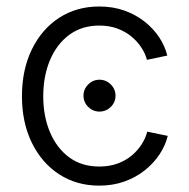

<svg xmlns="http://www.w3.org/2000/svg" viewBox="-20 -564 584 594"><path d="M287.6 -218.8Q267.6 -218.8 252.9 -233.2Q238.3 -247.6 238.3 -268.1Q238.3 -288.1 252.9 -302.7Q267.6 -317.4 287.6 -317.4Q308.1 -317.4 322.8 -302.7Q337.4 -288.1 337.4 -268.1Q337.4 -247.6 322.8 -233.2Q308.1 -218.8 287.6 -218.8ZM287.1 10.3Q216.8 10.3 162.8 -24.9Q108.9 -60.1 78.4 -122.6Q47.9 -185.1 47.9 -266.1Q47.9 -348.1 78.4 -410.9Q108.9 -473.6 162.8 -508.8Q216.8 -543.9 287.1 -543.9Q329.1 -543.9 364.3 -531.5Q399.4 -519 426.8 -497.6Q454.1 -476.1 472.2 -449Q490.2 -421.9 497.6 -392.1L434.6 -378.9Q429.7 -397.9 417.5 -416.7Q405.3 -435.5 386.7 -450.9Q368.2 -466.3 343.3 -475.6Q318.4 -484.9 287.1 -484.9Q232.9 -484.9 194.1 -456.1Q155.3 -427.2 134.5 -377.7Q113.8 -328.1 113.8 -266.1Q113.8 -204.6 134.5 -155.3Q155.3 -106 193.8 -77.4Q232.4 -48.8 287.1 -48.8Q318.8 -48.8 344 -58.1Q369.1 -67.4 387.7 -83Q406.2 -98.6 418.5 -117.9Q430.7 -137.2 435.5 -156.7L499 -143.6Q491.7 -113.8 473.4 -86.2Q455.1 -58.6 427.7 -36.9Q400.4 -15.1 364.7 -2.4Q329.1 10.3 287.1 10.3Z"/></svg>

Font: Inter 20pt Light
Style: Regular
Weight: 300
Version: Version 4.001;git-66647c0bb